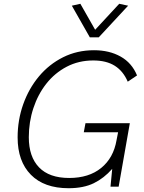

<svg xmlns="http://www.w3.org/2000/svg" viewBox="-20 -985 758 1013"><path d="M431 -335H665L606 0H563L572 -94Q529 -45 475 -18.5Q421 8 342 8Q213 8 143 -63Q73 -134 73 -260Q73 -352 102.5 -435Q132 -518 185.5 -582Q239 -646 313 -683Q387 -720 476 -720Q557 -720 616.5 -686.5Q676 -653 703 -587L654 -554Q630 -610 585.5 -638Q541 -666 472 -666Q395 -666 332 -633Q269 -600 224.5 -543.5Q180 -487 156 -414Q132 -341 132 -261Q132 -158 186 -102Q240 -46 345 -46Q449 -46 514 -99Q579 -152 595 -246L603 -287H422ZM454 -788 359 -955 404 -965 482 -828 609 -965 656 -955 501 -788Z"/></svg>

Font: Livvic Light
Style: Italic
Weight: 300
Italic angle: -10°
Designer: Jacques Le Bailly, Baron von Fonthausen
Version: Version 1.001; ttfautohint (v1.8.2)